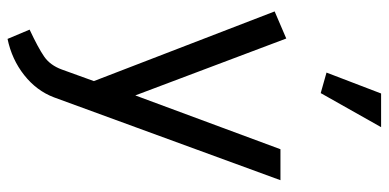

<svg xmlns="http://www.w3.org/2000/svg" viewBox="-274 -510 1005 496"><g transform="rotate(90 228.0 -262.5)"><path d="M57 163 81 220Q134 209 174.5 177Q215 145 232 100L446 -485H366L227 -110L80 -500L10 -470L190 -3L160 80Q149 110 126.5 125.5Q104 141 57 163ZM222 -745 168 -604 221 -589 309 -745Z"/></g></svg>

Font: Catamaran
Style: Regular
Weight: 400
Designer: Pria Ravichandran
Version: Version 1.000;PS 001.000;hotconv 1.0.70;makeotf.lib2.5.58329